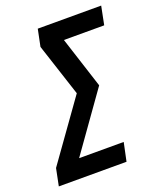

<svg xmlns="http://www.w3.org/2000/svg" viewBox="-168 -798 734 882"><g transform="rotate(-20 199.5 -357.0)"><path d="M-34 0H297L316 -90H98L299 -373L218 -624H415L433 -714H123L106 -631L190 -374L-17 -84Z"/></g></svg>

Font: Noto Sans UI Condensed Medium
Style: Italic
Weight: 500
Width: 3
Italic angle: -12°
Designer: Monotype Design Team
Foundry: Monotype Imaging Inc.
Version: Version 1.901